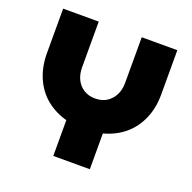

<svg xmlns="http://www.w3.org/2000/svg" viewBox="-124 -824 948 948"><g transform="rotate(20 349.5 -350.0)"><path d="M253 0V-188Q191 -205 145.5 -242.5Q100 -280 75 -337.5Q50 -395 50 -467V-700H237V-459Q237 -424 250.5 -396.5Q264 -369 289.5 -353Q315 -337 349 -337Q385 -337 410 -353Q435 -369 449 -396.5Q463 -424 463 -459V-700H650V-467Q650 -395 624.5 -337.5Q599 -280 553.5 -242.5Q508 -205 445 -188V0Z"/></g></svg>

Font: MuseoModerno Thin ExtraBold
Style: Regular
Weight: 800
Version: Version 1.002